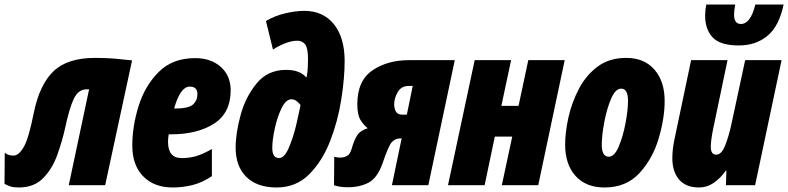

<svg xmlns="http://www.w3.org/2000/svg" viewBox="-61 -819 3485 849"><path d="M22 10Q90 10 130.5 -32Q171 -74 192.5 -134.5Q214 -195 226 -249Q246 -343 266 -383.5Q286 -424 322 -424H333L243 0H404L523 -552Q478 -557 443 -560Q408 -563 359 -563Q236 -563 174.5 -503Q113 -443 88 -318Q66 -207 44 -169Q22 -131 -1 -131Q-26 -131 -40 -144L-41 -6Q-26 2 -13 6Q0 10 22 10Z M703 10Q747 10 789.5 -0.5Q832 -11 876 -40V-160Q835 -137 806 -128.5Q777 -120 742 -120Q682 -120 682 -192Q682 -208 685 -225H695Q811 -225 885 -272Q959 -319 959 -420Q959 -484 915.5 -523Q872 -562 802 -562Q702 -562 641 -501Q580 -440 552 -350.5Q524 -261 524 -175Q524 -89 572 -39.5Q620 10 703 10ZM709 -339Q736 -436 778 -436Q812 -436 812 -403Q812 -375 792.5 -357Q773 -339 711 -339Z M1162 10Q1248 10 1306 -48Q1364 -106 1398.5 -194.5Q1433 -283 1448 -378.5Q1463 -474 1463 -549Q1463 -653 1415.5 -712Q1368 -771 1284 -771Q1247 -771 1200 -760Q1153 -749 1115 -726L1146 -600Q1209 -639 1254 -639Q1276 -639 1288.5 -622.5Q1301 -606 1301 -557Q1301 -540 1300 -520.5Q1299 -501 1295 -478H1292Q1264 -510 1204 -510Q1123 -510 1074 -450.5Q1025 -391 1003 -310.5Q981 -230 981 -166Q981 -83 1028.5 -36.5Q1076 10 1162 10ZM1173 -120Q1143 -120 1143 -165Q1143 -200 1154 -250.5Q1165 -301 1184 -340.5Q1203 -380 1228 -380Q1241 -380 1252.5 -370.5Q1264 -361 1268 -354Q1263 -328 1250 -271.5Q1237 -215 1217 -167.5Q1197 -120 1173 -120Z M1718 -312Q1697 -312 1689.5 -326Q1682 -340 1682 -358Q1682 -384 1697.5 -411.5Q1713 -439 1747 -439H1764L1738 -312ZM1477 9Q1530 9 1569 -11.5Q1608 -32 1631 -98Q1657 -175 1672 -191Q1687 -207 1709 -207H1715L1672 0H1833L1950 -553H1747Q1652 -553 1585.5 -507.5Q1519 -462 1519 -358Q1519 -312 1532.5 -289.5Q1546 -267 1565 -252Q1532 -242 1518 -220Q1504 -198 1494 -161Q1487 -137 1473.5 -129.5Q1460 -122 1442 -122Q1431 -122 1417 -126L1416 0Q1424 3 1439 6Q1454 9 1477 9Z M1920 0 2038 -553H2199L2156 -351H2232L2275 -553H2436L2319 0H2158L2204 -215H2127L2082 0Z M2612 10Q2708 10 2766.5 -53.5Q2825 -117 2851.5 -206.5Q2878 -296 2878 -373Q2878 -459 2833 -511Q2788 -563 2708 -563Q2633 -563 2581.5 -524.5Q2530 -486 2498.5 -425.5Q2467 -365 2452.5 -299.5Q2438 -234 2438 -180Q2438 -92 2484 -41Q2530 10 2612 10ZM2631 -126Q2600 -126 2600 -179Q2600 -220 2611 -278.5Q2622 -337 2641 -382Q2660 -427 2686 -427Q2716 -427 2716 -373Q2716 -333 2705 -274.5Q2694 -216 2675 -171Q2656 -126 2631 -126Z M3030 10Q3065 10 3094.5 -10Q3124 -30 3148 -64H3151L3149 0H3278L3395 -553H3234L3173 -269Q3161 -214 3145 -174.5Q3129 -135 3106 -135Q3082 -135 3082 -170Q3082 -197 3092 -247L3156 -553H2995L2921 -201Q2912 -158 2912 -119Q2912 -60 2942 -25Q2972 10 3030 10ZM3206 -618Q3281 -618 3332.5 -660.5Q3384 -703 3404 -799H3279Q3258 -713 3215 -713Q3185 -713 3185 -754Q3185 -772 3190 -799H3062Q3057 -772 3057 -750Q3057 -689 3090.5 -653.5Q3124 -618 3206 -618Z"/></svg>

Font: Noto Sans Display Condensed Black
Style: Italic
Weight: 900
Width: 3
Italic angle: -192°
Designer: Monotype Design Team
Foundry: Monotype Imaging Inc.
Version: Version 1.900